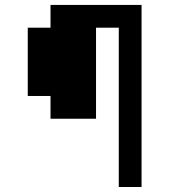

<svg xmlns="http://www.w3.org/2000/svg" viewBox="-20 -747 676 767"><path d="M545.5 -727.3H181.8V-636.4H90.9V-363.6H181.8V-272.7H363.6V-636.4H454.5V0H545.5Z"/></svg>

Font: Departure Mono
Style: Regular
Weight: 400
Monospace: yes
Designer: Helena Zhang
Version: Version 1.500;Glyphs 3.3.1 (3343)